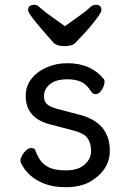

<svg xmlns="http://www.w3.org/2000/svg" viewBox="-20 -755 540 799"><path d="M255 24Q200 24 163.5 9Q127 -6 106 -25.5Q85 -45 75 -62.5Q65 -80 65 -85Q65 -101 80 -120Q95 -139 110 -139Q125 -139 128 -127Q135 -107 147.5 -88.5Q160 -70 184.5 -58Q209 -46 255 -46Q305 -46 332 -70Q359 -94 359 -126Q359 -160 344 -180.5Q329 -201 283.5 -212.5Q238 -224 194 -236Q87 -261 87 -356Q87 -396 110.5 -426.5Q134 -457 174 -474.5Q214 -492 260 -492Q358 -492 411 -427Q415 -425 415 -414Q415 -400 404 -381.5Q393 -363 377 -363Q366 -363 355 -380Q332 -417 288 -423Q274 -425 260 -425Q212 -425 187.5 -404.5Q163 -384 163 -354Q163 -335 174 -323Q185 -311 218 -302L305 -279Q437 -248 437 -128Q437 -46 352 3Q311 24 255 24ZM248 -563Q222 -563 206 -574Q172 -611 134.5 -656Q97 -701 97 -713Q97 -735 123 -735Q135 -735 142 -727Q164 -707 195 -685.5Q226 -664 250 -646Q275 -664 305.5 -685.5Q336 -707 358 -727Q367 -735 379 -735Q402 -735 402 -713Q402 -706 390 -688Q352 -636 306 -590L294 -577Q281 -563 248 -563Z"/></svg>

Font: LXGW WenKai Mono Medium
Style: Regular
Weight: 500
Monospace: yes
Designer: LXGW / Fontworks Inc.
Foundry: LXGW / Fontworks Inc.
Version: Version 1.520; June 14, 2025